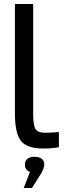

<svg xmlns="http://www.w3.org/2000/svg" viewBox="-20 -730 336 955"><path d="M205.1 -69.8Q232.9 -69.8 272.9 -73.2V2Q238.3 8.8 196.8 8.8Q114.3 8.8 84.2 -29.1Q54.2 -66.9 54.2 -166V-710H145V-166Q145 -106.9 156.2 -88.4Q167.5 -69.8 205.1 -69.8ZM98.1 205.1 128.9 125Q104 115.7 104 89.8V88.9Q104 70.3 116.2 60.1Q128.4 49.8 151.9 49.8Q175.8 49.8 188 60.1Q200.2 70.3 200.2 88.9V89.8Q200.2 103 187 128.9L139.2 205.1Z"/></svg>

Font: LT Wave Text
Style: Regular
Weight: 400
Designer: Daniel Lyons
Version: Version 2.5 (Glyphs App)